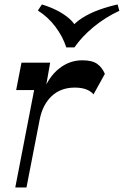

<svg xmlns="http://www.w3.org/2000/svg" viewBox="-20 -827 547 847"><path d="M47.4 0 130.6 -429.8H51.3L74.8 -550.5H201.3L174.4 -397.8L168.1 -417.9Q194.4 -487.9 240.5 -524.4Q286.6 -561 342.9 -561Q386.8 -561 408.8 -545.1Q430.8 -529.3 442.6 -501.1L392.6 -410.7Q367.1 -440.6 310.1 -440.6Q248 -440.6 207.8 -402.8Q167.7 -365.1 154.9 -298.7L96.8 0ZM498.8 -807.3 506.5 -779.4Q444.1 -750.4 392.4 -707.7Q340.8 -665 308.3 -617.8H272.4Q257.3 -665.1 225 -708.3Q192.7 -751.5 147.1 -780.7L164.8 -807.3Q200.4 -796.7 232.2 -780.5Q263.9 -764.3 287.1 -743.6Q310.4 -723 319.1 -699.3H290.4Q310 -727.4 343.8 -748.5Q377.7 -769.6 418.4 -784.2Q459.1 -798.7 498.8 -807.3Z"/></svg>

Font: Savate ExtraLight
Style: Italic
Weight: 200
Italic angle: -11°
Designer: Max Esnée
Foundry: Plomb Type
Version: Version 2.000